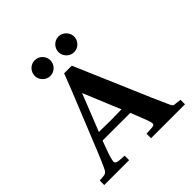

<svg xmlns="http://www.w3.org/2000/svg" viewBox="-225 -1054 1228 1228"><g transform="rotate(-45 389.0 -439.5)"><path d="M23.9 0V-40.5Q64.9 -43.5 70.8 -45.4Q79.1 -47.9 84.2 -52.5Q89.4 -57.1 94.7 -66.9Q97.7 -72.3 106.2 -90.8Q114.7 -109.4 128.4 -141.6Q135.3 -156.7 147 -186.3Q158.7 -215.8 177.2 -261.2L304.7 -575.7L347.7 -686.5H417L635.3 -176.8L685.1 -64.9Q690.9 -55.2 693.8 -51.5Q696.8 -47.9 702.4 -46.6Q708 -45.4 719.5 -44.9Q731 -44.4 754.4 -40.5V0H618.7H447.3V-40.5Q506.3 -43 513.7 -46.9Q521.5 -51.3 521.5 -61Q521.5 -71.8 510.3 -101.1L468.3 -208.5H217.3L195.8 -149.9Q183.1 -115.7 177.5 -95Q171.9 -74.2 171.4 -65.9Q171.4 -58.6 174.1 -54.2Q176.8 -49.8 184.8 -47.1Q192.9 -44.4 208.3 -43Q223.6 -41.5 249 -40.5V0H136.2ZM239.7 -264.2Q286.1 -262.7 343.8 -262.7Q399.9 -262.7 444.3 -264.2L339.8 -516.1ZM273.9 -878.9Q288.6 -878.9 301.5 -873.3Q314.5 -867.7 324 -857.9Q333.5 -848.1 339.1 -835.2Q344.7 -822.3 344.7 -807.6Q344.7 -793.5 339.1 -780.5Q333.5 -767.6 324 -757.8Q314.5 -748 301.5 -742.4Q288.6 -736.8 273.9 -736.8Q259.3 -736.8 246.6 -742.4Q233.9 -748 224.1 -757.8Q214.4 -767.6 208.7 -780.3Q203.1 -793 203.1 -807.6Q203.1 -822.8 209 -835.9Q214.8 -849.1 224.6 -858.6Q234.4 -868.2 247.1 -873.5Q259.8 -878.9 273.9 -878.9ZM488.8 -878.9Q503.4 -878.9 516.4 -873Q529.3 -867.2 538.8 -857.4Q548.3 -847.7 554 -834.7Q559.6 -821.8 559.6 -807.6Q559.6 -793.5 554 -780.5Q548.3 -767.6 538.8 -757.8Q529.3 -748 516.4 -742.4Q503.4 -736.8 488.8 -736.8Q474.1 -736.8 461.4 -742.4Q448.7 -748 439 -757.8Q429.2 -767.6 423.6 -780.3Q418 -793 418 -807.6Q418 -822.8 423.8 -835.9Q429.7 -849.1 439.5 -858.6Q449.2 -868.2 461.9 -873.5Q474.6 -878.9 488.8 -878.9Z"/></g></svg>

Font: XB Kayhan
Style: Bold
Weight: 700
Designer: Behnam
Foundry: Irmug
Version: Version 7.300 2009